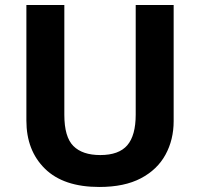

<svg xmlns="http://www.w3.org/2000/svg" viewBox="-20 -734 796 764"><path d="M671 -252Q671 -178 638.5 -118.5Q606 -59 540.5 -24.5Q475 10 375 10Q233 10 159 -62.5Q85 -135 85 -254V-714H236V-277Q236 -189 272 -153Q308 -117 379 -117Q453 -117 486.5 -156Q520 -195 520 -278V-714H671Z"/></svg>

Font: Noto Sans Tai Tham
Style: Bold
Weight: 700
Designer: Monotype Design Team 2013. Revised by David WIlliams 2020
Foundry: Monotype Imaging Inc.
Version: Version 2.002; ttfautohint (v1.8.4.7-5d5b)